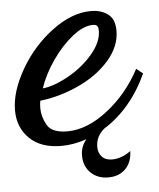

<svg xmlns="http://www.w3.org/2000/svg" viewBox="-60 -399 489 590"><g transform="rotate(-5 184.0 -104.0)"><path d="M267 99Q297 99 325 78Q324 113 304 133Q284 153 251 153Q218 153 197 132.5Q176 112 176 79Q176 51 194 30Q154 44 116 44Q53 44 18 10Q-17 -24 -17 -77Q-17 -135 22 -202.5Q61 -270 122 -315.5Q183 -361 242 -361Q273 -361 294 -345.5Q315 -330 315 -294Q315 -246 278 -203.5Q241 -161 182.5 -134Q124 -107 63 -100Q61 -90 61 -77Q61 -51 75.5 -25Q90 1 138 1Q199 1 262.5 -48.5Q326 -98 365 -172L385 -156Q362 -105 328 -64.5Q294 -24 252 2Q225 24 225 57Q225 75 236 87Q247 99 267 99ZM74 -137Q110 -141 154.5 -166Q199 -191 230 -227.5Q261 -264 261 -299Q261 -310 257 -314Q253 -318 244 -318Q215 -318 180.5 -290.5Q146 -263 117 -221Q88 -179 74 -137Z"/></g></svg>

Font: Dancing Script
Style: Bold
Weight: 700
Designer: Pablo Impallari
Foundry: Pablo Impallari
Version: Version 2.000